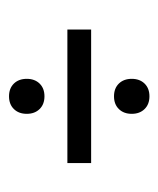

<svg xmlns="http://www.w3.org/2000/svg" viewBox="18 -452 357 434"><g transform="rotate(-90 197.0 -234.5)"><path d="M45.9 -207.5V-261.2H347.7V-207.5ZM196.8 -313Q178.7 -313 168 -324Q157.2 -335 157.2 -353Q157.2 -371.1 168 -382.1Q178.7 -393.1 196.8 -393.1Q214.8 -393.1 225.6 -382.1Q236.3 -371.1 236.3 -353Q236.3 -335 225.6 -324Q214.8 -313 196.8 -313ZM196.8 -75.7Q178.7 -75.7 168 -86.7Q157.2 -97.7 157.2 -115.7Q157.2 -133.8 168 -144.8Q178.7 -155.8 196.8 -155.8Q214.8 -155.8 225.6 -144.8Q236.3 -133.8 236.3 -115.7Q236.3 -97.7 225.6 -86.7Q214.8 -75.7 196.8 -75.7Z"/></g></svg>

Font: Markazi Text
Style: Regular
Weight: 400
Designer: Borna Izadpanah (Arabic designer), Fiona Ross (Arabic design director) and Florian Runge (Latin designer)
Foundry: Borna Izadpanah and Florian Runge
Version: Version 1.000